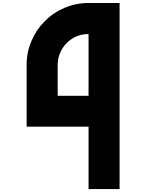

<svg xmlns="http://www.w3.org/2000/svg" viewBox="-20 -1279 989 1299"><path d="M579.1 -1258.8Q649.4 -1258.8 789.1 -1258.8Q789.1 -839.8 789.1 0Q719.7 0 579.1 0Q579.1 -419.9 579.1 -1258.8ZM160.2 -421.9Q160.2 -491.2 160.2 -630.9Q370.1 -630.9 789.1 -630.9Q789.1 -561.5 789.1 -421.9Q579.1 -421.9 160.2 -421.9ZM160.2 -839.8Q230.5 -839.8 370.1 -839.8Q370.1 -770.5 370.1 -630.9Q299.8 -630.9 160.2 -630.9Q160.2 -700.2 160.2 -839.8ZM579.1 -1048.8Q536.1 -1048.8 498 -1033.2Q460 -1016.6 431.6 -988.3Q402.3 -959 386.7 -920.9Q370.1 -882.8 370.1 -839.8Q299.8 -839.8 160.2 -839.8Q160.2 -926.8 193.4 -1002.9Q225.6 -1079.1 283.2 -1135.7Q339.8 -1193.4 416 -1225.6Q493.2 -1258.8 579.1 -1258.8Q579.1 -1206.1 579.1 -1154.3Q579.1 -1101.6 579.1 -1048.8Z"/></svg>

Font: CornerV20
Style: Regular
Weight: 400
Designer: Olivier Tavernier
Version: Version 20